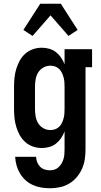

<svg xmlns="http://www.w3.org/2000/svg" viewBox="-20 -783 540 1026"><path d="M247 223Q223 223 200 219Q177 215 155.5 205.5Q134 196 116.5 180Q99 164 87 144Q75 124 68.5 101Q62 78 61 55H173Q173 69 178.5 83Q184 97 194 107.5Q204 118 218 122.5Q232 127 247 127Q260 127 272 123Q284 119 293.5 110Q303 101 309.5 89.5Q316 78 319.5 66Q323 54 324 41Q325 28 325 15V-81Q318 -62 306.5 -45Q295 -28 279 -15.5Q263 -3 243 2.5Q223 8 203 8Q179 8 156 0Q133 -8 115 -24Q97 -40 85.5 -61Q74 -82 67 -105Q60 -128 57.5 -152Q55 -176 55 -200V-320Q55 -344 57.5 -368Q60 -392 67 -415Q74 -438 85.5 -459Q97 -480 115 -496Q133 -512 156 -520Q179 -528 203 -528Q223 -528 243 -522.5Q263 -517 279 -504.5Q295 -492 306.5 -475Q318 -458 325 -439V-520H472V-424H437V15Q437 42 433 68.5Q429 95 418 119.5Q407 144 389.5 164.5Q372 185 349 198.5Q326 212 299.5 217.5Q273 223 247 223ZM249 -88Q262 -88 274 -92Q286 -96 295.5 -105Q305 -114 310.5 -125.5Q316 -137 319.5 -149.5Q323 -162 324 -174.5Q325 -187 325 -200V-320Q325 -333 324 -345.5Q323 -358 319.5 -370.5Q316 -383 310.5 -394.5Q305 -406 295.5 -415Q286 -424 274 -428Q262 -432 249 -432Q229 -432 211.5 -422Q194 -412 184 -395.5Q174 -379 170.5 -359.5Q167 -340 167 -320V-200Q167 -180 170.5 -160.5Q174 -141 184 -124.5Q194 -108 211.5 -98Q229 -88 249 -88ZM154 -591 105 -623 195 -763H305L350 -693L395 -623L346 -591L250 -701Z"/></svg>

Font: Iosevka Curly Slab
Style: Bold
Weight: 700
Monospace: yes
Designer: Belleve Invis
Foundry: Belleve Invis
Version: Version 22.1.2; ttfautohint (v1.8.4)